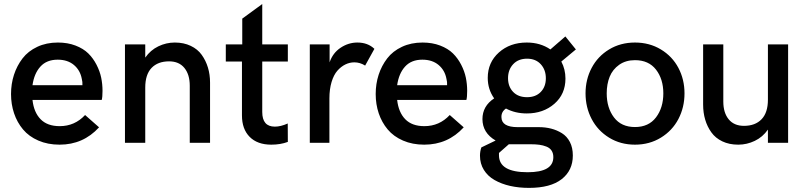

<svg xmlns="http://www.w3.org/2000/svg" viewBox="-20 -708 4004 952"><path d="M275.4 9.3Q216.8 9.3 170.2 -11Q123.5 -31.2 94.2 -66.2Q64.9 -101.1 49.8 -146Q34.7 -190.9 34.7 -241.7Q34.7 -292 49.3 -337.2Q64 -382.3 91.8 -418.5Q119.6 -454.6 164.8 -475.8Q210 -497.1 267.1 -497.1Q315.4 -497.1 354.2 -482.2Q393.1 -467.3 417.5 -443.4Q441.9 -419.4 458.5 -387.2Q475.1 -355 481.7 -323Q488.3 -291 488.3 -257.8Q488.3 -226.1 484.4 -212.4H141.1Q147.9 -150.9 181.4 -116.7Q214.8 -82.5 275.9 -82.5Q350.6 -82.5 401.9 -137.7L471.2 -76.7Q392.6 9.3 275.4 9.3ZM141.1 -285.6H388.7Q389.6 -301.8 385.7 -316.4Q377.9 -359.4 346.7 -385.7Q315.4 -412.1 266.1 -412.1Q211.4 -412.1 180.4 -377.9Q149.4 -343.8 141.1 -285.6Z M599.6 0V-487.8H700.2V-422.4Q726.1 -459.5 765.1 -478.3Q804.2 -497.1 846.7 -497.1Q891.1 -497.1 925.5 -480.7Q960 -464.4 980.2 -436Q1000.5 -407.7 1011 -373Q1021.5 -338.4 1021.5 -298.3V0H920.9V-283.2Q920.9 -338.4 894.3 -371.1Q867.7 -403.8 818.4 -403.8Q762.7 -403.8 731.4 -371.1Q700.2 -338.4 700.2 -273.9V0Z M1325.2 9.3Q1256.3 9.3 1218 -29.3Q1179.7 -67.9 1179.7 -135.7V-402.8H1099.6V-487.8H1181.2V-615.7L1280.3 -688V-487.8H1407.2V-402.8H1280.3V-152.8Q1280.3 -80.1 1342.8 -80.1Q1372.1 -80.1 1406.7 -95.7L1407.2 -4.4Q1370.6 9.3 1325.2 9.3Z M1516.1 0V-487.8H1614.3V-398.9Q1629.9 -445.3 1668.7 -471.2Q1707.5 -497.1 1752 -497.1Q1803.7 -497.1 1836.4 -465.8L1790.5 -382.8Q1765.1 -398.9 1736.8 -398.9Q1713.9 -398.9 1692.4 -388.4Q1670.9 -377.9 1652.8 -357.4Q1634.8 -336.9 1624 -301.3Q1613.3 -265.6 1613.3 -220.2V0Z M2083.5 9.3Q2024.9 9.3 1978.3 -11Q1931.6 -31.2 1902.3 -66.2Q1873 -101.1 1857.9 -146Q1842.8 -190.9 1842.8 -241.7Q1842.8 -292 1857.4 -337.2Q1872.1 -382.3 1899.9 -418.5Q1927.7 -454.6 1972.9 -475.8Q2018.1 -497.1 2075.2 -497.1Q2123.5 -497.1 2162.4 -482.2Q2201.2 -467.3 2225.6 -443.4Q2250 -419.4 2266.6 -387.2Q2283.2 -355 2289.8 -323Q2296.4 -291 2296.4 -257.8Q2296.4 -226.1 2292.5 -212.4H1949.2Q1956.1 -150.9 1989.5 -116.7Q2022.9 -82.5 2084 -82.5Q2158.7 -82.5 2210 -137.7L2279.3 -76.7Q2200.7 9.3 2083.5 9.3ZM1949.2 -285.6H2196.8Q2197.8 -301.8 2193.8 -316.4Q2186 -359.4 2154.8 -385.7Q2123.5 -412.1 2074.2 -412.1Q2019.5 -412.1 1988.5 -377.9Q1957.5 -343.8 1949.2 -285.6Z M2651.9 -77.6Q2684.1 -77.6 2712.6 -70.3Q2741.2 -63 2766.1 -47.6Q2791 -32.2 2805.7 -3.9Q2820.3 24.4 2820.3 63Q2820.3 137.2 2764.9 180.4Q2709.5 223.6 2603 223.6Q2552.7 223.6 2509.5 213.9Q2466.3 204.1 2432.4 184.8Q2398.4 165.5 2379.2 134.5Q2359.9 103.5 2359.9 64Q2359.9 42.5 2366.7 22.9L2437.5 -11.2Q2372.6 -48.8 2372.1 -117.2Q2372.1 -182.1 2430.2 -220.2Q2398.4 -265.1 2398.4 -321.8Q2398.4 -398.4 2453.6 -447.8Q2508.8 -497.1 2591.8 -497.1Q2659.2 -497.1 2709 -462.9L2783.2 -527.3L2835.4 -462.9L2763.2 -402.8Q2783.7 -364.3 2783.7 -318.4Q2783.7 -241.2 2728.8 -193.4Q2673.8 -145.5 2591.8 -145.5Q2534.7 -145.5 2488.8 -169.9Q2465.3 -153.8 2466.3 -127Q2466.8 -77.6 2546.9 -77.6ZM2593.3 -417Q2549.8 -417 2524.4 -389.6Q2499 -362.3 2499 -320.3Q2499 -278.8 2524.2 -252.4Q2549.3 -226.1 2593.3 -226.1Q2636.2 -226.1 2661.4 -252.2Q2686.5 -278.3 2686.5 -319.8Q2686.5 -361.8 2661.4 -389.4Q2636.2 -417 2593.3 -417ZM2596.2 146Q2723.6 146 2723.6 71.3Q2723.6 51.8 2714.8 38.6Q2706.1 25.4 2689.2 18.8Q2672.4 12.2 2654.3 9.8Q2636.2 7.3 2611.8 7.3H2502.9L2454.1 50.3V62Q2454.1 146 2596.2 146Z M2883.3 -245.1Q2883.3 -314 2913.6 -371.3Q2943.8 -428.7 3000.2 -462.9Q3056.6 -497.1 3128.4 -497.1Q3200.2 -497.1 3256.8 -462.9Q3313.5 -428.7 3343.8 -371.3Q3374 -314 3374 -245.1Q3374 -175.8 3343.8 -117.9Q3313.5 -60.1 3256.8 -25.4Q3200.2 9.3 3128.4 9.3Q3056.6 9.3 3000.2 -25.4Q2943.8 -60.1 2913.6 -117.9Q2883.3 -175.8 2883.3 -245.1ZM3269 -245.1Q3269 -315.9 3232.7 -362.8Q3196.3 -409.7 3128.4 -409.7Q3082.5 -409.7 3050 -386.7Q3017.6 -363.8 3002.9 -327.4Q2988.3 -291 2988.3 -245.1Q2988.3 -173.3 3024.4 -125.7Q3060.5 -78.1 3128.4 -78.1Q3196.3 -78.1 3232.7 -126Q3269 -173.8 3269 -245.1Z M3640.6 9.3Q3595.7 9.3 3561.5 -7.1Q3527.3 -23.4 3507.1 -51.8Q3486.8 -80.1 3476.6 -114.7Q3466.3 -149.4 3466.3 -189.5V-487.8H3566.4V-204.6Q3566.4 -148.9 3593 -116.5Q3619.6 -84 3668.9 -84Q3724.6 -84 3756.1 -116.7Q3787.6 -149.4 3787.6 -213.9V-487.8H3887.7V0H3787.6V-65.4Q3761.7 -28.3 3722.4 -9.5Q3683.1 9.3 3640.6 9.3Z"/></svg>

Font: HK Grotesk SemiBold Legacy
Style: Regular
Weight: 600
Designer: Alfredo Marco Pradil
Foundry: Hanken Design Co.
Version: Version 2.022;PS 002.022;hotconv 1.0.88;makeotf.lib2.5.64775